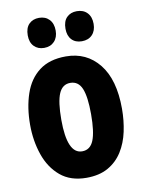

<svg xmlns="http://www.w3.org/2000/svg" viewBox="-86 -817 670 887"><g transform="rotate(-10 249.0 -373.0)"><path d="M464 -276Q464 -221 453 -169.5Q442 -118 416.5 -77.5Q391 -37 349.5 -13.5Q308 10 248 10Q173 10 125.5 -30Q78 -70 55.5 -135.5Q33 -201 33 -276Q33 -357 55 -421.5Q77 -486 125 -522.5Q173 -559 250 -559Q347 -559 405.5 -486Q464 -413 464 -276ZM179 -274Q179 -114 249 -114Q287 -114 303 -153.5Q319 -193 319 -276Q319 -358 303 -396.5Q287 -435 249 -435Q212 -435 195.5 -396.5Q179 -358 179 -274ZM94 -685Q94 -720 112 -738Q130 -756 159 -756Q189 -756 207 -737Q225 -718 225 -685Q225 -653 207 -634Q189 -615 159 -615Q130 -615 112 -633.5Q94 -652 94 -685ZM271 -685Q271 -720 289 -738Q307 -756 336 -756Q367 -756 385 -737Q403 -718 403 -685Q403 -653 385 -634Q367 -615 336 -615Q306 -615 288.5 -633.5Q271 -652 271 -685Z"/></g></svg>

Font: Noto Sans Gujarati ExtraCondensed ExtraBold
Style: Regular
Weight: 800
Width: 2
Designer: Jelle Bosma - Monotype Design Team, Universal Thirst
Foundry: Monotype Imaging Inc.
Version: Version 2.106; ttfautohint (v1.8.4.7-5d5b)